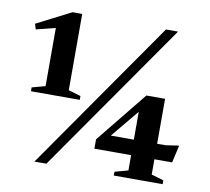

<svg xmlns="http://www.w3.org/2000/svg" viewBox="-77 -774 939 860"><g transform="rotate(10 392.5 -344.0)"><path d="M123.5 -341.5V-649L162.5 -616L36 -584L28.5 -608.5L185 -688.5H229V-341.5L285 -325V-307.5H63V-325ZM133 0 610.5 -685H665.5L187.5 0ZM554.5 -323.5 582 -334 426.5 -146 422.5 -174H698.5L759 -183L741 -103.5H387.5V-146L575.5 -378.5H660.5V-34L716 -17.5V0H494V-17.5L554.5 -34Z"/></g></svg>

Font: Newsreader 36pt
Style: Bold
Weight: 700
Designer: Hugues Gentile
Foundry: Production Type
Version: Version 1.003